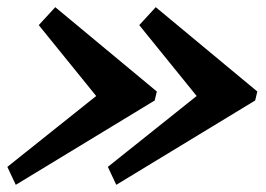

<svg xmlns="http://www.w3.org/2000/svg" viewBox="-28 -655 742 535"><path d="M240 -387.5 80 -585 126 -635 409 -400 403 -375 16 -140 -7.5 -190ZM520 -387.5 360 -585 406 -635 689 -400 683 -375 296 -140 272.5 -190Z"/></svg>

Font: Besley* Narrow
Style: Bold Italic
Weight: 700
Width: 4
Italic angle: -13°
Designer: Owen Earl
Foundry: indestructible type*
Version: Version 3.000; ttfautohint (v1.8.3)